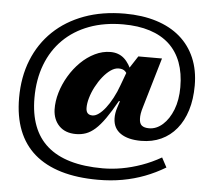

<svg xmlns="http://www.w3.org/2000/svg" viewBox="-57 -775 1056 966"><g transform="rotate(5 471.5 -292.0)"><path d="M671 -83Q605.5 -83 568 -108.5Q530.5 -134 529 -183Q528.5 -196.5 530.8 -210.8Q533 -225 538 -240L548.5 -272.5H543Q512.5 -218 487.2 -182.2Q462 -146.5 439 -126Q416 -105.5 392.5 -97Q369 -88.5 342 -88.5Q288 -88.5 257.2 -119.8Q226.5 -151 224.5 -202Q223.5 -244 236.5 -288Q249.5 -332 273.8 -372.8Q298 -413.5 330.5 -445.5Q363 -477.5 401.5 -496.2Q440 -515 480 -515Q521 -515 548.8 -490.5Q576.5 -466 595 -416L581.5 -392Q571.5 -415 560.5 -425.5Q549.5 -436 528 -436Q508.5 -436 488 -421.8Q467.5 -407.5 448.5 -383.8Q429.5 -360 414.8 -331.8Q400 -303.5 391.8 -275Q383.5 -246.5 384 -223Q384.5 -205.5 392.8 -197.2Q401 -189 417 -189Q431.5 -189 448.2 -201Q465 -213 482 -234.8Q499 -256.5 515.2 -286.8Q531.5 -317 544.5 -353.5L573.5 -432L621 -505H740.5L666.5 -253.5Q660.5 -234 658.2 -219.8Q656 -205.5 656.5 -194Q657 -169.5 669.2 -159.5Q681.5 -149.5 706 -149.5Q743 -149.5 774.8 -177.8Q806.5 -206 825.8 -255.2Q845 -304.5 845 -369Q845 -439.5 824.8 -493.8Q804.5 -548 764.8 -584.8Q725 -621.5 666.5 -640.2Q608 -659 531.5 -659Q436.5 -659 360.2 -630.5Q284 -602 230 -548.8Q176 -495.5 147.2 -420.2Q118.5 -345 118.5 -252Q118.5 -172 141.5 -111.2Q164.5 -50.5 210.8 -10Q257 30.5 327 51Q397 71.5 491 71.5Q538 71.5 587.2 62.8Q636.5 54 686.5 36.2Q736.5 18.5 784.5 -9L810.5 39.5Q760.5 69.5 707.2 89.8Q654 110 595.8 120.5Q537.5 131 472.5 131Q366.5 131 286 107Q205.5 83 151 35.8Q96.5 -11.5 69 -82Q41.5 -152.5 41.5 -245.5Q41.5 -351 76 -437Q110.5 -523 175 -584.8Q239.5 -646.5 330.5 -680Q421.5 -713.5 535 -713.5Q624 -713.5 694.8 -691.2Q765.5 -669 814.8 -626.5Q864 -584 890.2 -522.8Q916.5 -461.5 916.5 -383.5Q916.5 -314 899.2 -258.5Q882 -203 849.8 -163.8Q817.5 -124.5 772.5 -103.8Q727.5 -83 671 -83Z"/></g></svg>

Font: Newsreader 9pt
Style: Bold
Weight: 700
Designer: Hugues Gentile
Foundry: Production Type
Version: Version 1.003